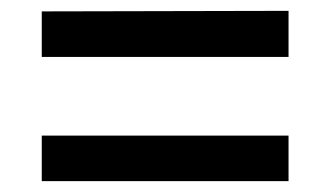

<svg xmlns="http://www.w3.org/2000/svg" viewBox="-20 -534 597 354"><path d="M57 -284V-200H512V-284ZM57 -513V-429H512V-514Z"/></svg>

Font: Cheyenne Sans Medium
Style: Italic
Weight: 500
Italic angle: -8.13011°
Designer: The Public Sans project authors (U.S. Web Design System), Libre Franklin designed by Pablo Impallari and Rodrigo Fuenzal
Foundry: The Cheyenne Sans Project Authors
Version: Version 2.007